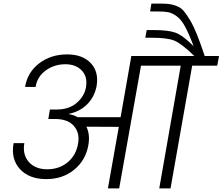

<svg xmlns="http://www.w3.org/2000/svg" viewBox="-20 -1053 1244 1073"><path d="M646 0H583L644 -344L463 -345Q484 -301 474 -243Q459 -157 394.5 -104.5Q330 -52 239 -52Q143 -52 91.5 -108Q40 -164 56 -253H116Q105 -189 141 -148Q177 -107 244 -107Q311 -107 358 -146Q405 -185 416 -249Q427 -307 396 -345H395V-347Q361 -388 288 -388H250L259 -441H297Q365 -441 408 -477.5Q451 -514 460 -563Q471 -623 437.5 -658.5Q404 -694 345 -694Q284 -694 236 -659.5Q188 -625 179 -567H120Q134 -650 199.5 -699.5Q265 -749 355 -749Q441 -749 487 -700.5Q533 -652 520 -573Q509 -514 469.5 -472.5Q430 -431 366 -417L365 -415Q392 -411 414 -398H654L714 -740H1066Q994 -810 954.5 -826Q915 -842 831 -842H792L800 -885H838Q920 -885 960.5 -870.5Q1001 -856 1062 -795Q1036 -864 1014.5 -904Q993 -944 967 -962.5Q941 -981 920 -985Q899 -989 859 -989H819L826 -1033H865Q901 -1033 921.5 -1031Q942 -1029 966.5 -1019.5Q991 -1010 1006.5 -992Q1022 -974 1042 -940.5Q1062 -907 1081 -859.5Q1100 -812 1124 -740H1204L1194 -686H1054L933 0H870L990 -686H768Z"/></svg>

Font: Poppins Light
Style: Italic
Weight: 300
Italic angle: -10°
Designer: Ninad Kale (Devanagari), Jonny Pinhorn (Latin)
Foundry: Indian Type Foundry
Version: Version 3.200;PS 1.000;hotconv 16.6.54;makeotf.lib2.5.65590